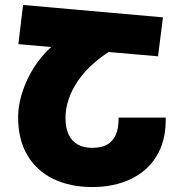

<svg xmlns="http://www.w3.org/2000/svg" viewBox="-20 -744 738 774"><path d="M452 -555Q399 -525 359.5 -490.5Q320 -456 294.5 -418.5Q269 -381 256.5 -343Q244 -305 244 -270Q244 -228 257 -201Q270 -174 294 -161Q318 -148 352 -148Q389 -148 412 -161Q435 -174 446.5 -200Q458 -226 458 -265V-270H648V-260Q648 -174 610.5 -113.5Q573 -53 506 -21.5Q439 10 352 10Q263 10 195.5 -22.5Q128 -55 90.5 -118Q53 -181 53 -272Q53 -313 66 -359Q79 -405 103.5 -449.5Q128 -494 163 -531.5Q198 -569 242 -593ZM73 -724 637 -674 617 -517 54 -566Z"/></svg>

Font: Noto Sans Armenian Black
Style: Regular
Weight: 900
Version: Version 2.007